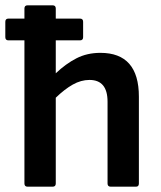

<svg xmlns="http://www.w3.org/2000/svg" viewBox="-25 -703 607 723"><path d="M79 0Q67 0 67 -12V-551H7Q-5 -551 -5 -563V-621Q-5 -633 7 -633H67V-671Q67 -683 79 -683H173Q185 -683 185 -671V-633H276Q288 -633 288 -621V-563Q288 -551 276 -551H185V-427Q223 -463 263 -483.5Q303 -504 353 -504Q498 -504 498 -339V-12Q498 0 487 0H392Q380 0 380 -12V-320Q380 -402 312 -402Q280 -402 249 -384.5Q218 -367 185 -335V-12Q185 0 173 0Z"/></svg>

Font: Sofia Sans
Style: Bold
Weight: 700
Designer: Botio Nikoltchev, Ani Petrova
Foundry: lettersoup
Version: Version 4.100; ttfautohint (v1.8.4.7-5d5b)